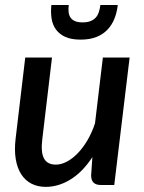

<svg xmlns="http://www.w3.org/2000/svg" viewBox="-20 -740 576 768"><path d="M498.5 -510 437 0H383.5Q344.5 0 344.5 -38L349.5 -111.5Q310.5 -52 262.2 -22.2Q214 7.5 163 7.5Q131 7.5 106 -5.2Q81 -18 65 -42.8Q49 -67.5 43 -103.5Q37 -139.5 42.5 -186L81 -510H188L149.5 -186Q142.5 -131.5 155.8 -106.5Q169 -81.5 203.5 -81.5Q224.5 -81.5 247 -93.2Q269.5 -105 290.5 -126.5Q311.5 -148 329.5 -178.5Q347.5 -209 360 -246.5L391.5 -510ZM302.5 -581.5Q265 -581.5 241 -592.5Q217 -603.5 203.5 -622.5Q190 -641.5 186.2 -666.5Q182.5 -691.5 185.5 -720H255Q253 -704 254.5 -691.2Q256 -678.5 262.2 -669.5Q268.5 -660.5 280 -655.5Q291.5 -650.5 310.5 -650.5Q329 -650.5 341.8 -655.5Q354.5 -660.5 362.8 -669.5Q371 -678.5 375.2 -691.2Q379.5 -704 381.5 -720H451Q448 -691.5 438.2 -666.5Q428.5 -641.5 411 -622.5Q393.5 -603.5 366.8 -592.5Q340 -581.5 302.5 -581.5Z"/></svg>

Font: Lato SemiBold
Style: Italic
Weight: 600
Italic angle: -7°
Designer: Lukasz Dziedzic with Adam Twardoch and Botio Nikoltchev
Foundry: tyPoland Lukasz Dziedzic
Version: Version 2.015; 2015-08-06; http://www.latofonts.com/